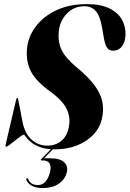

<svg xmlns="http://www.w3.org/2000/svg" viewBox="-20 -732 644 954"><path d="M254.5 10Q208 10 178.8 -1Q149.5 -12 133 -26.5Q116.5 -41 108.8 -52Q101 -63 97.5 -63Q94 -63 81.5 -54Q69 -45 54 -33Q39 -21 26.8 -12Q14.5 -3 11.5 -3Q6 -3 7.5 -11L60 -236Q62.5 -245.5 65.5 -245.5Q69 -245.5 70.5 -237L91 -131.5Q101.5 -71 135.2 -39.8Q169 -8.5 214.5 -8.5Q257 -8.5 285.2 -32.5Q313.5 -56.5 321.5 -98.5Q332 -145.5 312.2 -188.5Q292.5 -231.5 232.5 -275Q160 -327 134.2 -376Q108.5 -425 114 -488Q119 -548.5 156.8 -599.2Q194.5 -650 259.5 -680.8Q324.5 -711.5 411 -711.5Q482.5 -711.5 525.8 -689.2Q569 -667 587.5 -631.2Q606 -595.5 603.5 -555.5Q601 -520.5 584.8 -500.2Q568.5 -480 541.5 -480Q522.5 -480 512.5 -494.2Q502.5 -508.5 497 -538.5L487 -596Q476.5 -654.5 455.2 -677.8Q434 -701 400 -701Q347 -701 312.2 -664.5Q277.5 -628 272.5 -578.5Q266.5 -524 286 -483.8Q305.5 -443.5 361 -397.5Q418.5 -350 448.8 -309.2Q479 -268.5 487.5 -230.5Q496 -192.5 488.5 -153Q480.5 -104 447.8 -67.2Q415 -30.5 364.8 -10.2Q314.5 10 254.5 10ZM244.5 -2.5H254.5L199 54.5H229.5Q278.5 54.5 299.2 74.5Q320 94.5 311.5 126Q302.5 160.5 271 181.5Q239.5 202.5 193 202.5Q157 202.5 136.5 190Q116 177.5 110.5 160.5Q109 157 113 154.5Q117 152 120 157.5Q131.5 187.5 168 187.5Q212 187.5 228.5 123.5Q235.5 95.5 226.2 80.2Q217 65 192.5 65H186Q179 65 185.5 58Z"/></svg>

Font: Fraunces 144pt S000
Style: Bold Italic
Weight: 700
Italic angle: -16°
Version: Version 1.000; ttfautohint (v1.8.3)